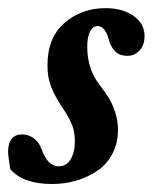

<svg xmlns="http://www.w3.org/2000/svg" viewBox="-43 -445 378 476"><path d="M86.4 11.2Q13.7 11.2 -17.6 -25.9Q-22.9 -58.1 -22.9 -69.8Q-22.9 -89.4 -14.2 -100.6Q-5.4 -111.8 11.2 -111.8Q28.3 -111.8 41.5 -101.6Q54.7 -91.3 60.5 -74.2Q75.2 -32.7 102.5 -32.7Q121.6 -32.7 132.1 -50Q142.6 -67.4 142.6 -95.2Q142.6 -118.7 135 -137Q127.4 -155.3 110.8 -179.7Q92.8 -206.5 83.7 -229.7Q74.7 -252.9 74.7 -283.2Q74.7 -351.6 116.9 -388.2Q159.2 -424.8 219.2 -424.8Q260.3 -424.8 287.8 -405.8Q315.4 -386.7 315.4 -355.5Q315.4 -333.5 303.2 -320.1Q291 -306.6 272.9 -306.6Q252.4 -306.6 241.5 -318.8Q230.5 -331.1 226.6 -347.2Q217.8 -380.4 198.7 -380.4Q187.5 -380.4 180.4 -366.9Q173.3 -353.5 173.3 -329.1Q173.3 -274.9 202.6 -236.3Q218.3 -215.8 226.3 -203.1Q234.4 -190.4 241.9 -168.5Q249.5 -146.5 249.5 -123Q249.5 -89.4 235.1 -62.7Q220.7 -36.1 196.8 -20.5Q172.9 -4.9 144.8 3.2Q116.7 11.2 86.4 11.2Z"/></svg>

Font: Elstob 18pt ExtraBold
Style: Italic
Weight: 800
Italic angle: -20°
Designer: Peter S. Baker
Version: Version 1.015